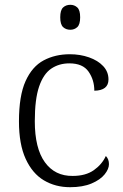

<svg xmlns="http://www.w3.org/2000/svg" viewBox="-20 -770 512 800"><path d="M272 10Q211 10 163 -18.5Q115 -47 87 -108Q59 -169 59 -264Q59 -371 86.5 -432Q114 -493 162 -518.5Q210 -544 271 -544Q314 -544 351 -531Q388 -518 410 -494.5Q432 -471 432 -439Q432 -393 373 -392Q373 -437 349 -471.5Q325 -506 269 -506Q226 -506 193.5 -484Q161 -462 143 -409.5Q125 -357 125 -265Q125 -152 167 -94Q209 -36 283 -37Q337 -37 371 -61Q405 -85 421 -120Q434 -107 434 -86Q434 -66 416 -43.5Q398 -21 361.5 -5.5Q325 10 272 10ZM273 -646Q255 -646 243 -657Q231 -668 231 -698Q231 -728 243 -739Q255 -750 273 -750Q290 -750 302 -739Q314 -728 314 -698Q314 -668 302 -657Q290 -646 273 -646Z"/></svg>

Font: Noto Serif Malayalam Light
Style: Regular
Weight: 300
Designer: Indian type Foundry, Jelle Bosma, Monotype Design Team
Foundry: Monotype Imaging Inc.
Version: Version 2.104; ttfautohint (v1.8.4.7-5d5b)